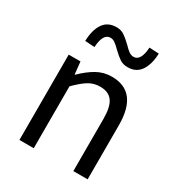

<svg xmlns="http://www.w3.org/2000/svg" viewBox="-188 -932 987 1058"><g transform="rotate(30 305.5 -403.0)"><path d="M309 -699Q289 -719 275 -729Q261 -739 246 -739Q199 -739 194 -650L133 -654Q135 -724 162.5 -765Q190 -806 246 -806Q274 -806 294.5 -792.5Q315 -779 343 -752Q363 -731 377 -721Q391 -711 407 -711Q431 -711 443.5 -734.5Q456 -758 458 -799L519 -796Q517 -728 489.5 -686.5Q462 -645 407 -645Q378 -645 357.5 -658.5Q337 -672 309 -699ZM167 -543 175 -465H178Q223 -509 266 -533Q309 -557 360 -557Q526 -557 526 -344V0H435V-332Q435 -408 410.5 -442.5Q386 -477 332 -477Q292 -477 260 -458Q228 -439 183 -394V0H92V-543Z"/></g></svg>

Font: Noto Sans SC
Style: Regular
Weight: 400
Designer: Ryoko NISHIZUKA ____ (kana & ideographs); Paul D. Hunt (Latin, Greek & Cyrillic); Wenlong ZHANG ___ (bopomofo); Sandoll 
Foundry: Adobe Systems Incorporated
Version: Version 1.004